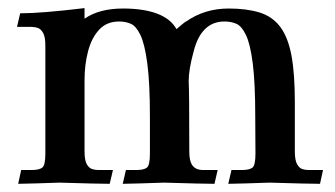

<svg xmlns="http://www.w3.org/2000/svg" viewBox="-20 -449 818 469"><path d="M761.7 0Q733.9 0 638.7 -2.9Q571.8 -0.5 537.6 0L545.4 -33.7H570.3Q589.4 -33.7 596.7 -39.6Q604 -45.4 604 -73.7L603.5 -163.6Q603.5 -246.6 597.4 -294.2Q591.3 -341.8 580.8 -363.5Q570.3 -385.3 557.4 -390.9Q544.4 -396.5 528.3 -396.5Q471.7 -396.5 453.1 -323.7Q440.9 -279.3 440.9 -251Q442.4 -227.5 442.4 -79.6Q442.4 -57.6 448.2 -47.9Q456.1 -33.7 476.1 -33.7H511.7L503.9 0Q476.1 0 380.9 -2.9Q314 -0.5 279.8 0L287.6 -33.7H312.5Q331.5 -33.7 338.9 -39.6Q346.2 -45.4 346.2 -73.7V-163.6Q346.2 -246.6 339.8 -294.2Q333.5 -341.8 323 -363.5Q312.5 -385.3 299.6 -390.9Q286.6 -396.5 271 -396.5Q240.7 -396.5 222.2 -376.5Q203.6 -356.4 195.1 -323.7Q186.5 -291 186.5 -253.4V-79.6Q186.5 -57.6 191.9 -48.1Q197.3 -38.6 204.8 -36.1Q212.4 -33.7 220.2 -33.7H255.9L248 0Q220.7 0 125 -2.9Q58.6 -0.5 24.4 0L31.7 -33.7H57.1Q75.7 -33.7 83.3 -39.6Q90.8 -45.4 90.8 -73.7V-336.9Q90.8 -358.9 85.4 -368.4Q80.1 -377.9 72.8 -380.6Q65.4 -383.3 57.1 -383.3H21.5L29.3 -416.5Q81.1 -416.5 186.5 -429.2V-403.3Q222.2 -428.2 280.8 -428.2Q330.1 -428.2 363.5 -415.8Q397 -403.3 411.1 -377.9Q432.6 -396.5 434.6 -396.5Q480 -428.2 538.6 -428.2Q582.5 -428.2 614 -418.5Q645.5 -408.7 664.6 -383.3Q683.6 -357.9 691.9 -313.7Q700.2 -269.5 700.2 -200.2V-79.6Q700.2 -57.6 705.6 -48.1Q710.9 -38.6 718.3 -36.1Q725.6 -33.7 733.9 -33.7H769Z"/></svg>

Font: Quaaykop
Style: Medium
Weight: 500
Designer: Tup Wanders
Foundry: Free font, DO NOT SELL
Version: Version 1.00;July 31, 2023;FontCreator 11.5.0.2430 64-bit